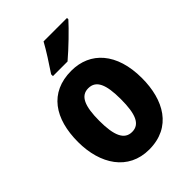

<svg xmlns="http://www.w3.org/2000/svg" viewBox="-224 -870 985 985"><g transform="rotate(-45 268.5 -378.0)"><path d="M446 -756V-766H276C252 -722 217 -668 184 -619V-606H290C340 -648 414 -720 446 -756ZM500 -276C500 -458 407 -559 270 -559C111 -559 36 -444 36 -276C36 -115 116 10 267 10C430 10 500 -118 500 -276ZM190 -275C190 -383 213 -434 268 -434C325 -434 347 -383 347 -276C347 -168 325 -116 269 -116C213 -116 190 -169 190 -275Z"/></g></svg>

Font: Noto Sans Malayalam Condensed ExtraBold
Style: Regular
Weight: 800
Width: 3
Designer: Jelle Bosma - Monotype Design Team
Foundry: Monotype Imaging Inc.
Version: Version 2.104